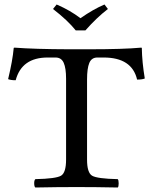

<svg xmlns="http://www.w3.org/2000/svg" viewBox="-20 -832 680 854"><path d="M367.2 -122.1Q367.2 -64 389.6 -50.5Q412.1 -37.1 503.9 -35.2Q507.8 -30.3 507.8 -16.1Q507.8 -2 503.9 2Q403.8 0 320.8 0Q234.9 0 137.2 2Q132.3 -2 132.1 -15.9Q131.8 -29.8 137.2 -35.2Q229 -37.1 251.5 -50.5Q273.9 -64 273.9 -122.1V-481.9Q273.9 -528.8 263.4 -552.5Q252.9 -576.2 227.1 -576.2H191.9Q76.7 -576.2 49.8 -475.1Q27.8 -475.1 16.1 -480Q36.1 -563 41 -618.2Q41 -620.1 44.9 -620.1Q133.8 -613.3 288.1 -612.8H374Q528.8 -612.8 607.9 -620.1Q610.8 -620.1 610.8 -618.2Q611.8 -556.2 624 -482.9Q612.8 -478 589.8 -478Q566.9 -576.2 440.9 -576.2H413.1Q387.2 -576.2 377.2 -552Q367.2 -527.8 367.2 -479ZM316.9 -696.8Q280.8 -741.7 215.8 -792L231.9 -812Q292 -786.1 337.9 -751Q395 -791 444.8 -812L460 -792Q410.2 -753.9 359.9 -696.8Z"/></svg>

Font: Linux Libertine Mono
Style: Mono
Weight: 400
Designer: Philipp H. Poll
Foundry: Philipp H. Poll
Version: Version 5.1.7 ; ttfautohint (v0.9)